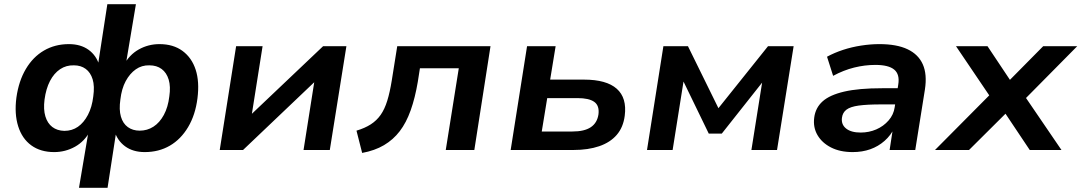

<svg xmlns="http://www.w3.org/2000/svg" viewBox="-20 -714 5148 914"><path d="M356 180 402 -92H410Q383 -41 337 -15.5Q291 10 238 10Q173 10 129 -22Q85 -54 66.5 -113Q48 -172 58 -249Q69 -328 103 -385.5Q137 -443 189.5 -473.5Q242 -504 308 -504Q364 -504 401.5 -477Q439 -450 453 -402H446L491 -694H627L578 -402H568Q595 -453 640.5 -478.5Q686 -504 739 -504Q805 -504 849 -471.5Q893 -439 911.5 -382Q930 -325 920 -246Q910 -167 875.5 -109Q841 -51 788.5 -20.5Q736 10 669 10Q613 10 575.5 -17.5Q538 -45 524 -93L534 -92L492 180ZM286 -91Q323 -91 351 -110.5Q379 -130 398.5 -167Q418 -204 424 -255Q431 -304 421 -336.5Q411 -369 388 -386Q365 -403 332 -403Q295 -404 266 -384.5Q237 -365 218 -328.5Q199 -292 192 -240Q186 -193 196 -160Q206 -127 229 -109.5Q252 -92 286 -91ZM645 -92Q681 -92 710.5 -111Q740 -130 760 -167Q780 -204 786 -255Q793 -302 783 -335Q773 -368 749.5 -385.5Q726 -403 691 -403Q655 -404 626.5 -384Q598 -364 578.5 -328Q559 -292 553 -240Q546 -192 555.5 -159Q565 -126 588.5 -109Q612 -92 645 -92Z M1026 0 1104 -494H1230L1174 -140H1145L1518 -494H1629L1550 0H1425L1481 -355H1510L1137 0Z M1704 14 1677 -92Q1717 -104 1745 -122Q1773 -140 1792 -167Q1811 -194 1823.5 -234.5Q1836 -275 1845 -331L1871 -494H2315L2238 0H2102L2164 -389H1979L1969 -325Q1956 -248 1935 -189Q1914 -130 1883 -89.5Q1852 -49 1808 -23Q1764 3 1704 14Z M2411 0 2489 -494H2625L2599 -335H2760Q2867 -335 2916 -291.5Q2965 -248 2954 -163Q2947 -108 2916 -72Q2885 -36 2832.5 -18Q2780 0 2710 0ZM2559 -88H2705Q2762 -88 2792.5 -108.5Q2823 -129 2829 -170Q2834 -211 2809 -229Q2784 -247 2729 -247H2585Z M3060 0 3138 -494H3255L3400 -199L3636 -494H3758L3679 0H3557L3612 -346H3628L3416 -78H3354L3224 -346H3237L3182 0Z M4039 10Q3979 10 3936 -12Q3893 -34 3871.5 -71Q3850 -108 3856 -154Q3862 -201 3896 -231.5Q3930 -262 3999 -278Q4068 -294 4180 -294H4270L4259 -217H4176Q4108 -217 4068 -211.5Q4028 -206 4009.5 -192Q3991 -178 3988 -153Q3984 -121 4008 -102Q4032 -83 4077 -83Q4117 -83 4151.5 -98Q4186 -113 4210 -140.5Q4234 -168 4239 -203L4256 -311Q4264 -360 4237 -382.5Q4210 -405 4147 -405Q4097 -405 4046.5 -392.5Q3996 -380 3946 -353L3917 -444Q3952 -463 3993 -476.5Q4034 -490 4079 -497Q4124 -504 4166 -504Q4249 -504 4300.5 -479.5Q4352 -455 4373 -407.5Q4394 -360 4383 -288L4337 0H4215L4231 -105L4238 -106Q4221 -70 4191 -43.5Q4161 -17 4123 -3.5Q4085 10 4039 10Z M4431 0 4715 -286 4717 -219 4531 -494H4681L4799 -317H4771L4946 -494H5108L4837 -220L4838 -286L5033 0H4882L4755 -190H4784L4593 0Z"/></svg>

Font: Nunito Sans 10pt SemiExpanded
Style: Bold Italic
Weight: 700
Width: 6
Italic angle: -9°
Designer: Vernon Adams
Foundry: Vernon Adams
Version: Version 3.101;gftools[0.9.27]